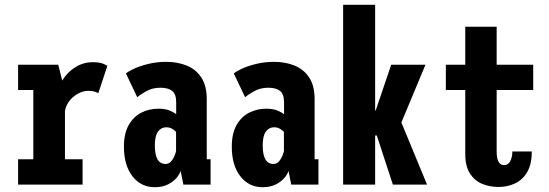

<svg xmlns="http://www.w3.org/2000/svg" viewBox="-20 -770 2290 801"><path d="M55.5 0V-105.5H119V-394.5H55.5V-500H223L239.5 -434Q261 -469 294.5 -489.8Q328 -510.5 366.5 -510.5Q395.5 -510.5 410 -504.2Q424.5 -498 428 -495.5L390 -381Q387 -383.5 376.2 -387.2Q365.5 -391 349 -391Q317 -391 287.2 -367Q257.5 -343 251 -307V-105.5H324.5V0Z M625.5 11Q568 11 532.5 -34.8Q497 -80.5 497 -158Q497 -213 516.8 -248Q536.5 -283 569.2 -299.8Q602 -316.5 640.5 -316.5Q672 -316.5 691 -307.5Q710 -298.5 715 -293V-343.5Q715 -377.5 698.2 -390.8Q681.5 -404 649 -404Q614.5 -404 587.8 -388.2Q561 -372.5 552.5 -364.5L505.5 -463.5Q514.5 -472 539.5 -483.5Q564.5 -495 599.5 -503.5Q634.5 -512 673.5 -512Q720.5 -512 758.8 -496.5Q797 -481 819.8 -446.8Q842.5 -412.5 842.5 -356.5V-105.5H858.5V0H745L733.5 -57.5Q730 -43.5 716.2 -27.5Q702.5 -11.5 679.8 -0.2Q657 11 625.5 11ZM670.5 -86Q685 -86 694.2 -97Q703.5 -108 708.5 -121Q713.5 -134 714.5 -140V-220Q710.5 -224.5 699.5 -231.8Q688.5 -239 673.5 -239Q652.5 -239 639.2 -221.2Q626 -203.5 626 -163Q626 -86 670.5 -86Z M1075.5 11Q1018 11 982.5 -34.8Q947 -80.5 947 -158Q947 -213 966.8 -248Q986.5 -283 1019.2 -299.8Q1052 -316.5 1090.5 -316.5Q1122 -316.5 1141 -307.5Q1160 -298.5 1165 -293V-343.5Q1165 -377.5 1148.2 -390.8Q1131.5 -404 1099 -404Q1064.5 -404 1037.8 -388.2Q1011 -372.5 1002.5 -364.5L955.5 -463.5Q964.5 -472 989.5 -483.5Q1014.5 -495 1049.5 -503.5Q1084.5 -512 1123.5 -512Q1170.5 -512 1208.8 -496.5Q1247 -481 1269.8 -446.8Q1292.5 -412.5 1292.5 -356.5V-105.5H1308.5V0H1195L1183.5 -57.5Q1180 -43.5 1166.2 -27.5Q1152.5 -11.5 1129.8 -0.2Q1107 11 1075.5 11ZM1120.5 -86Q1135 -86 1144.2 -97Q1153.5 -108 1158.5 -121Q1163.5 -134 1164.5 -140V-220Q1160.5 -224.5 1149.5 -231.8Q1138.5 -239 1123.5 -239Q1102.5 -239 1089.2 -221.2Q1076 -203.5 1076 -163Q1076 -86 1120.5 -86Z M1411.5 0V-750H1545V-309.5H1547.5L1612 -500H1755L1654.5 -259L1761.5 0H1619L1552 -204.5H1545V0Z M1921 -128V-394.5H1840V-500H1921V-658.5H2052V-500H2204.5V-394.5H2052V-138Q2052 -81 2083 -81Q2100 -81 2108.8 -98Q2117.5 -115 2117.5 -138H2198.5Q2198.5 -84 2179 -51.5Q2159.5 -19 2128 -4.5Q2096.5 10 2060.5 10Q2023 10 1991.5 -3Q1960 -16 1940.5 -46.2Q1921 -76.5 1921 -128Z"/></svg>

Font: Trispace Condensed SemiBold
Style: Regular
Weight: 600
Width: 3
Designer: Tyler Finck
Foundry: Etcetera Type Company
Version: Version 1.210; ttfautohint (v1.8.3)